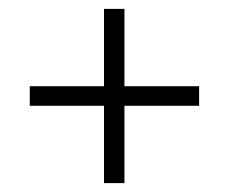

<svg xmlns="http://www.w3.org/2000/svg" viewBox="-20 -513 514 432"><path d="M214 -101V-275H47V-319H214V-493H260V-319H428V-275H260V-101Z"/></svg>

Font: Rokkitt Light
Style: Regular
Weight: 300
Version: Version 3.103